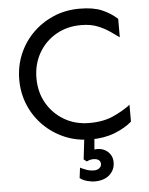

<svg xmlns="http://www.w3.org/2000/svg" viewBox="-60 -718 778 1000"><g transform="rotate(-5 329.0 -217.5)"><path d="M393.6 14.6Q319.3 14.6 256.8 -12.2Q194.3 -39.1 147.5 -85.9Q100.6 -132.8 74.7 -194.8Q48.8 -256.8 48.8 -327.1Q48.8 -397.5 74.7 -459.5Q100.6 -521.5 147.5 -568.4Q194.3 -615.2 256.8 -642.1Q319.3 -668.9 393.6 -668.9Q464.8 -668.9 510.3 -649.4Q555.7 -629.9 589.8 -598.6V-502Q568.4 -517.6 541.5 -536.1Q514.6 -554.7 479 -568.8Q443.4 -583 393.6 -583Q320.3 -583 262.7 -549.8Q205.1 -516.6 171.9 -458.5Q138.7 -400.4 138.7 -327.1Q138.7 -253.9 171.9 -196.3Q205.1 -138.7 262.7 -105Q320.3 -71.3 393.6 -71.3Q468.8 -71.3 522 -96.2Q575.2 -121.1 609.4 -147.5V-59.6Q575.2 -29.3 520 -7.3Q464.8 14.6 393.6 14.6ZM393.6 234.4Q378.9 234.4 356 228.5Q333 222.7 317.4 210L324.2 156.2Q339.8 164.1 357.4 170.4Q375 176.8 396.5 176.8Q413.1 176.8 423.8 168Q434.6 159.2 434.6 146.5Q434.6 132.8 424.8 125.5Q415 118.2 396.5 118.2Q389.6 118.2 380.9 120.1Q372.1 122.1 362.3 127L346.7 115.2L360.4 -2H413.1L407.2 68.4Q447.3 63.5 474.1 85.4Q501 107.4 501 143.6Q501 182.6 472.7 208.5Q444.3 234.4 393.6 234.4Z"/></g></svg>

Font: Sen
Style: Regular
Weight: 400
Designer: Kosal Sen, Philatype
Foundry: Philatype
Version: Version 2.000;gftools[0.9.31]